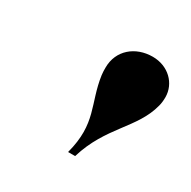

<svg xmlns="http://www.w3.org/2000/svg" viewBox="-84 -842 470 472"><g transform="rotate(30 151.0 -606.5)"><path d="M298.5 -664C300.5 -671 301.5 -680.5 301.5 -689C301.5 -728 269.5 -760 225 -760C176 -760 137.5 -728 137.5 -679C137.5 -673 137.5 -665 138.5 -658C149 -583 187 -548 161.5 -453H181.5C211.5 -553 279.5 -589 298.5 -664Z"/></g></svg>

Font: Bodoni* 11pt
Style: Bold Italic
Weight: 700
Italic angle: -13°
Version: Version 2.3